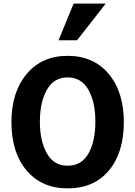

<svg xmlns="http://www.w3.org/2000/svg" viewBox="-20 -1019 746 1059"><path d="M663 -345Q663 -177 580.5 -78.5Q498 20 353 20Q210 20 126.5 -79Q43 -178 43 -345Q43 -511 127 -611Q211 -711 353 -711Q496 -711 579.5 -611.5Q663 -512 663 -345ZM353 -105Q430 -105 468 -172.5Q506 -240 506 -348Q506 -456 467.5 -524Q429 -592 353 -592Q277 -592 238.5 -523.5Q200 -455 200 -348Q200 -241 238.5 -173Q277 -105 353 -105ZM405 -797H303L386 -999H563Z"/></svg>

Font: Repo
Style: Bold
Weight: 700
Designer: Stefan Peev
Foundry: Context Ltd
Version: Version 001.000